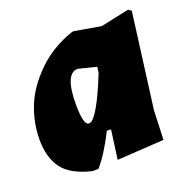

<svg xmlns="http://www.w3.org/2000/svg" viewBox="-96 -577 673 681"><g transform="rotate(-20 240.5 -236.5)"><path d="M243 -478H250L348 -461L456 -484L467 -476L420 -116L416 -7L239 4L254 -106H238Q203 -35 164 11H141Q63 -8 33 -49.5Q3 -91 3 -157Q3 -221 27 -281.5Q51 -342 107 -396.5Q163 -451 243 -478ZM167 -231Q167 -152 188 -152Q218 -152 281 -309L284 -331L216 -348Q167 -348 167 -231Z"/></g></svg>

Font: Alegreya Sans SC Black
Style: Italic
Weight: 900
Italic angle: -7°
Designer: Juan Pablo del Peral
Foundry: Huerta Tipografica
Version: Version 2.007